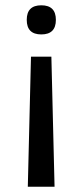

<svg xmlns="http://www.w3.org/2000/svg" viewBox="-20 -602 312 725"><path d="M186 103H85L97 -388H174ZM136 -472Q81 -472 81 -527Q81 -582 136 -582Q191 -582 191 -527Q191 -472 136 -472Z"/></svg>

Font: Khand Medium
Style: Regular
Weight: 500
Designer: Devanagari: Sanchit Sawaria, Jyotish Sonowal; Latin: Satya Rajpurohit
Foundry: Indian Type Foundry
Version: Version 1.100;PS 1.0;hotconv 1.0.78;makeotf.lib2.5.61930; tt